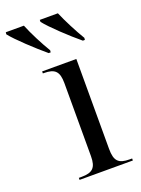

<svg xmlns="http://www.w3.org/2000/svg" viewBox="-216 -831 659 897"><g transform="rotate(-20 114.0 -383.0)"><path d="M86 -606H96L97 -616C71 -659 39 -721 21 -766H-69L-70 -756C-43 -721 37 -647 86 -606ZM256 -606H266L267 -616C241 -659 209 -721 190 -766H100V-756C127 -721 206 -647 256 -606ZM19 0H284V-10H272C217 -10 198 -28 198 -89V-536H28V-526H33C87 -526 107 -508 107 -449V-86C107 -28 87 -10 32 -10H19Z"/></g></svg>

Font: Noto Serif Display SemiCondensed
Style: Regular
Weight: 400
Width: 4
Designer: Monotype Design Team
Foundry: Monotype Imaging Inc.
Version: Version 2.009